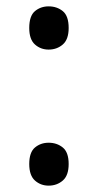

<svg xmlns="http://www.w3.org/2000/svg" viewBox="-20 -570 308 604"><path d="M72 -482Q72 -520 90 -535Q108 -550 133 -550Q159 -550 177.5 -535Q196 -520 196 -482Q196 -446 177.5 -430Q159 -414 133 -414Q108 -414 90 -430Q72 -446 72 -482ZM72 -54Q72 -91 90 -106Q108 -121 133 -121Q159 -121 177.5 -106Q196 -91 196 -54Q196 -18 177.5 -2Q159 14 133 14Q108 14 90 -2Q72 -18 72 -54Z"/></svg>

Font: Noto Sans IKEA
Style: Regular
Weight: 400
Designer: Monotype Design Team
Foundry: Monotype Imaging Inc.
Version: Version 2.001